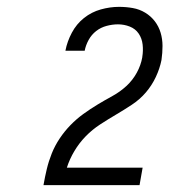

<svg xmlns="http://www.w3.org/2000/svg" viewBox="-20 -863 540 560"><path d="M107 -323V-324Q111 -347 116.5 -370Q122 -393 131 -415.5Q140 -438 154 -459Q168 -480 185.5 -498Q203 -516 223 -530.5Q243 -545 264.5 -558Q286 -571 308 -583Q330 -595 348.5 -612Q367 -629 379 -651Q391 -673 395 -696V-697Q398 -715 396 -733Q394 -751 384.5 -765Q375 -779 358.5 -785.5Q342 -792 324 -792Q308 -792 291 -787.5Q274 -783 260.5 -772.5Q247 -762 238.5 -746.5Q230 -731 227 -715H171V-716Q176 -742 189.5 -767.5Q203 -793 225 -810.5Q247 -828 274 -835.5Q301 -843 327 -843Q348 -843 367.5 -839.5Q387 -836 403.5 -826Q420 -816 431.5 -801Q443 -786 448.5 -767.5Q454 -749 454 -729Q454 -709 451 -688Q446 -663 434.5 -638.5Q423 -614 405.5 -593.5Q388 -573 364.5 -557.5Q341 -542 318 -528.5Q295 -515 272 -500Q249 -485 230 -465.5Q211 -446 197 -422.5Q183 -399 175 -374H396L387 -323Z"/></svg>

Font: Iosevka Term Curly Lt Obl
Style: Regular
Weight: 300
Italic angle: -9°
Designer: Belleve Invis
Foundry: Belleve Invis
Version: Version 32.3.0